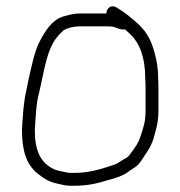

<svg xmlns="http://www.w3.org/2000/svg" viewBox="-20 -635 574 612"><path d="M319 -592H235C211.7 -592 198.2 -586.6 180 -582C144.4 -570.1 124 -535.6 107 -504C89.5 -471.3 80.9 -423.7 71 -382L64 -347C54.9 -308.5 52.6 -265.8 50 -221C50 -158.1 62.6 -113.8 97 -84C118 -67.8 131.8 -56.7 161 -50C175.5 -47.4 186.9 -43 202 -43H220C255.7 -43 291.7 -50.2 321 -60C345.9 -66.2 372.9 -74.5 391 -89C406 -99.7 417.3 -103.9 429 -121C444.6 -145.5 458.7 -161 469 -192C477 -221.8 485 -243.6 485 -283V-354C485 -364.7 484.7 -375.3 484 -386C484 -407.1 482 -426.4 478 -445C467.2 -495.2 452.7 -528.9 421 -558C399.2 -578 375.8 -597.3 350 -612C334 -621.2 319 -608.1 319 -592ZM379 -541C383.7 -537 388.3 -532.7 393 -528C426.6 -497.8 443 -448.6 443 -385C443.7 -375 444 -364.7 444 -354V-283C444 -247.8 437.8 -230.4 429 -204C421.8 -178.6 409.1 -163.4 395 -144C387.3 -131.7 377.5 -130.1 366 -122C357.5 -115 344.3 -109.7 332 -106C299.3 -95.1 261.4 -84 220 -84H202C198.7 -84 194.7 -84.7 190 -86C180.5 -88.1 162.8 -90.7 153.5 -95C109 -115.5 91 -154.2 91 -220C93.7 -260.3 94.8 -302.5 104 -337C121 -404.9 127.5 -483.5 170 -526L182 -538C195.8 -546.3 213.8 -551 235 -551H321C327.7 -551 333.7 -550.7 339 -550C350.5 -547.7 360.1 -541 373 -541Z"/></svg>

Font: HoneyBee
Style: SeLit
Weight: 300
Foundry: Cannot Into Space Fonts
Version: Version 0.89